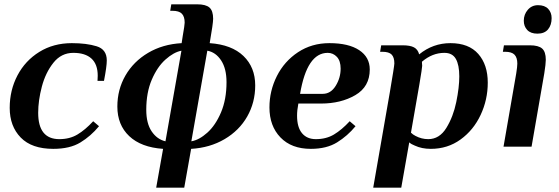

<svg xmlns="http://www.w3.org/2000/svg" viewBox="-20 -680 2592 890"><path d="M25 -180Q25 -262 61 -330.5Q97 -399 162.5 -439.5Q228 -480 313 -480Q381 -480 428 -465.5Q475 -451 475 -400Q475 -372 462 -305H432Q433 -313 433 -329Q433 -382 404 -408.5Q375 -435 320 -435Q264 -435 227.5 -389Q191 -343 174 -278.5Q157 -214 157 -157Q157 -35 255 -35Q303 -35 339 -56.5Q375 -78 412 -118L439 -95Q401 -49 352.5 -19.5Q304 10 227 10Q127 10 76 -42.5Q25 -95 25 -180Z M736 10Q634 3 579 -49Q524 -101 524 -186Q524 -265 561.5 -330Q599 -395 666.5 -435Q734 -475 822 -480L827 -513Q836 -564 836 -575Q836 -603 823 -616.5Q810 -630 779 -630H769L774 -660H894Q934 -660 951 -645Q968 -630 968 -593Q968 -572 952 -480Q1054 -473 1108.5 -420.5Q1163 -368 1163 -284Q1163 -205 1126 -140Q1089 -75 1021 -35Q953 5 866 10L834 190H704ZM821 -445Q785 -438 747 -404Q709 -370 683.5 -310.5Q658 -251 658 -171Q658 -108 683 -71Q708 -34 747 -25ZM1030 -299Q1030 -362 1005 -400Q980 -438 941 -445L867 -25Q903 -31 941 -65Q979 -99 1004.5 -159Q1030 -219 1030 -299Z M1229 -182Q1229 -259 1263.5 -327.5Q1298 -396 1361.5 -438Q1425 -480 1507 -480Q1596 -480 1645 -447.5Q1694 -415 1694 -358Q1694 -278 1627 -239Q1560 -200 1468 -200H1363Q1357 -169 1357 -144Q1357 -90 1380 -62.5Q1403 -35 1444 -35Q1492 -35 1528 -56.5Q1564 -78 1601 -118L1628 -95Q1591 -50 1542.5 -20Q1494 10 1421 10Q1331 10 1280 -43Q1229 -96 1229 -182ZM1476 -245Q1513 -245 1536 -282Q1559 -319 1559 -362Q1559 -398 1541.5 -416.5Q1524 -435 1499 -435Q1403 -435 1371 -245Z M1808 -386Q1808 -414 1795.5 -427Q1783 -440 1752 -440H1742L1747 -470H1846Q1881 -470 1899 -460.5Q1917 -451 1923 -428Q1987 -480 2068 -480Q2153 -480 2197 -430Q2241 -380 2241 -297Q2241 -218 2208 -147.5Q2175 -77 2115 -33.5Q2055 10 1977 10Q1935 10 1903 -5Q1887 -11 1877 -20L1840 190H1710Q1766 -129 1787 -252Q1808 -375 1808 -386ZM2109 -326Q2109 -379 2093 -407Q2077 -435 2040 -435Q1984 -435 1936 -394V-389L1937 -375Q1937 -357 1885 -65Q1894 -56 1906 -50Q1934 -35 1965 -35Q2017 -35 2049 -87Q2081 -139 2095 -207Q2109 -275 2109 -326Z M2408 -584Q2408 -613 2426.5 -634.5Q2445 -656 2474 -656Q2505 -656 2521 -639Q2537 -622 2537 -596Q2537 -564 2520.5 -544Q2504 -524 2471 -524Q2440 -524 2424 -541Q2408 -558 2408 -584ZM2373 -340Q2378 -372 2378 -385Q2378 -413 2365 -426.5Q2352 -440 2321 -440H2311L2316 -470H2436Q2476 -470 2493 -455Q2510 -440 2510 -403Q2510 -384 2503 -340L2444 0H2314Z"/></svg>

Font: Philosopher
Style: Bold Italic
Weight: 700
Italic angle: -10°
Designer: Jovanny Lemonad
Foundry: Jovanny Lemonad
Version: Version 2.000